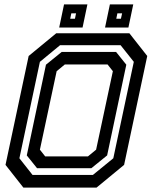

<svg xmlns="http://www.w3.org/2000/svg" viewBox="-20 -851 693 871"><path d="M86 0 5 -103 110 -597 235 -700H567L648 -597L543 -103L418 0ZM185 -141.5H379L416 -172L492 -528L468 -558.5H274L237 -528L161 -172ZM127.5 -57.5H401.5L494 -133L587 -570.5L527 -646H252.5L161 -570.5L68 -133ZM148 -88 101.5 -146 188.5 -557.5 260 -615.5H506.5L553 -557.5L466 -146L394.5 -88ZM456.5 -726 478.5 -831H584.5L562.5 -726ZM248.5 -726 270.5 -831H376.5L354.5 -726ZM298.5 -766H320L325 -790.5H303.5ZM507.5 -766H528.5L534 -790.5H512.5Z"/></svg>

Font: Tourney SemiBold
Style: Italic
Weight: 600
Italic angle: -12°
Version: Version 1.015